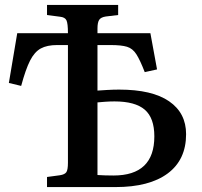

<svg xmlns="http://www.w3.org/2000/svg" viewBox="-20 -760 819 780"><path d="M171 0V-41L223 -48Q243 -51 249.5 -60.5Q256 -70 256 -99V-577H212Q171 -577 145.5 -563Q120 -549 102 -513.5Q84 -478 66 -411L16 -423L50 -625H256Q256 -665 250 -677.5Q244 -690 224 -692L171 -699V-740H460V-699L410 -693Q390 -690 383 -679.5Q376 -669 376 -644V-625H591L618 -478L568 -467Q549 -516 534 -539.5Q519 -563 496 -570Q473 -577 429 -577H376V-392Q389 -393 415 -394.5Q441 -396 464 -396Q598 -396 667 -348.5Q736 -301 736 -215Q736 -111 661.5 -55.5Q587 0 449 0ZM376 -49Q391 -48 407.5 -47.5Q424 -47 441 -47Q607 -47 607 -206Q607 -281 568 -314.5Q529 -348 445 -348Q426 -348 405.5 -346.5Q385 -345 376 -344Z"/></svg>

Font: Literata 36pt Medium
Style: Regular
Weight: 500
Designer: Latin by Veronika Burian and Jose Scaglione. Greek by Irene Vlachou. Cyrillic by Vera Evstafieva.
Foundry: TypeTogether
Version: Version 3.002